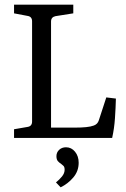

<svg xmlns="http://www.w3.org/2000/svg" viewBox="-20 -589 537 820"><path d="M434 -173 475 -168Q474 -129 471 -84.5Q468 -40 459 0H40V-37L98 -47Q117 -50 117 -70V-498Q117 -518 98 -521L40 -532V-569H293V-532L217 -520Q198 -516 198 -497V-44H301Q327 -44 347.5 -46Q368 -48 381 -53Q397 -59 402 -75ZM316 106Q316 142 293 169Q270 196 239 211L219 190Q233 179 244.5 165Q256 151 256 136Q256 123 250 118.5Q244 114 240 110Q233 106 227 99Q221 92 221 78Q221 62 232.5 51Q244 40 262 40Q285 40 300.5 59Q316 78 316 106Z"/></svg>

Font: Rasa
Style: Regular
Weight: 400
Designer: Anna Giedrys (Yrsa+Rasa design), David Brezina (Yrsa art-direction, Rasa art-direction, design)
Foundry: Rosetta Type Foundry
Version: Version 2.004